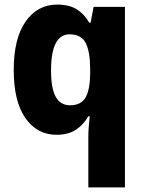

<svg xmlns="http://www.w3.org/2000/svg" viewBox="-20 -579 631 839"><path d="M366 18Q366 -17 372 -71H366Q345 -34 311.5 -12Q278 10 227 10Q142 10 91 -63Q40 -136 40 -273Q40 -411 92 -485Q144 -559 230 -559Q282 -559 315 -538.5Q348 -518 370 -480H376L389 -549H526V240H366ZM286 -119Q334 -119 353.5 -152.5Q373 -186 374 -254V-277Q374 -353 354.5 -391Q335 -429 284 -429Q203 -429 203 -270Q203 -193 223.5 -156Q244 -119 286 -119Z"/></svg>

Font: Noto Sans Devanagari SemiCondensed ExtraBold
Style: Regular
Weight: 800
Width: 4
Designer: Jelle Bosma - Monotype Design Team
Foundry: Monotype Imaging Inc.
Version: Version 2.004; ttfautohint (v1.8.4.7-5d5b)